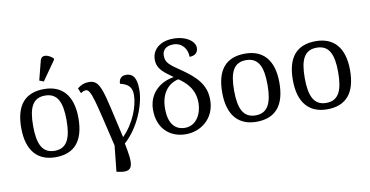

<svg xmlns="http://www.w3.org/2000/svg" viewBox="-91 -1066 2977 1544"><g transform="rotate(-10 1397.5 -294.0)"><path d="M299 -606 410 -764V-776C372 -810 317 -827 304 -776L264 -620ZM287 10C441 10 522 -81 522 -269C522 -456 434 -546 290 -546C135 -546 55 -456 55 -269C55 -81 143 10 287 10ZM289 -42C189 -42 152 -120 152 -269C152 -418 188 -493 288 -493C388 -493 425 -418 425 -269C425 -120 389 -42 289 -42Z M773 215C894 240 887 164 854 -2C971 -105 1044 -285 1044 -409C1044 -496 1021 -544 957 -544C921 -544 899 -521 899 -482C958 -467 994 -444 994 -375C994 -284 943 -148 849 -55C757 -453 753 -539 653 -539C620 -539 589 -528 560 -504L577 -462C595 -473 606 -478 620 -478C663 -478 683 -365 770 -1L748 210Z M1348 10C1471 12 1591 -74 1591 -229C1591 -354 1516 -424 1416 -495C1307 -568 1285 -588 1285 -644C1285 -689 1317 -719 1375 -719C1445 -719 1488 -665 1488 -598C1531 -598 1558 -619 1558 -661C1558 -708 1495 -765 1383 -765C1277 -765 1208 -707 1208 -624C1208 -543 1268 -509 1334 -460C1213 -441 1124 -356 1124 -228C1124 -75 1222 8 1348 10ZM1349 -42C1277 -44 1221 -93 1221 -221C1221 -344 1280 -416 1367 -436C1425 -396 1494 -337 1494 -221C1494 -132 1445 -39 1349 -42Z M1928 10C2082 10 2163 -81 2163 -269C2163 -456 2075 -546 1931 -546C1776 -546 1696 -456 1696 -269C1696 -81 1784 10 1928 10ZM1930 -42C1830 -42 1793 -120 1793 -269C1793 -418 1829 -493 1929 -493C2029 -493 2066 -418 2066 -269C2066 -120 2030 -42 1930 -42Z M2505 10C2659 10 2740 -81 2740 -269C2740 -456 2652 -546 2508 -546C2353 -546 2273 -456 2273 -269C2273 -81 2361 10 2505 10ZM2507 -42C2407 -42 2370 -120 2370 -269C2370 -418 2406 -493 2506 -493C2606 -493 2643 -418 2643 -269C2643 -120 2607 -42 2507 -42Z"/></g></svg>

Font: Noto Serif
Style: Regular
Weight: 400
Designer: Monotype Design Team
Foundry: Monotype Imaging Inc.
Version: Version 2.015